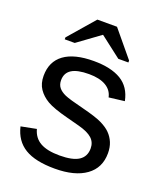

<svg xmlns="http://www.w3.org/2000/svg" viewBox="-137 -817 774 916"><g transform="rotate(20 250.0 -359.0)"><path d="M463.9 -146Q463.9 -71.3 407.5 -30.8Q351.1 9.8 249.5 9.8Q150.9 9.8 97.4 -22.7Q43.9 -55.2 27.8 -124L105.5 -139.2Q116.7 -96.7 151.9 -76.9Q187 -57.1 249.5 -57.1Q316.4 -57.1 347.4 -77.6Q378.4 -98.1 378.4 -139.2Q378.4 -170.4 356.9 -189.9Q335.4 -209.5 287.6 -222.2L224.6 -238.8Q148.9 -258.3 116.9 -277.1Q85 -295.9 66.9 -322.8Q48.8 -349.6 48.8 -388.7Q48.8 -460.9 100.3 -498.8Q151.9 -536.6 250.5 -536.6Q337.9 -536.6 389.4 -505.9Q440.9 -475.1 454.6 -407.2L375.5 -397.5Q368.2 -432.6 336.2 -451.4Q304.2 -470.2 250.5 -470.2Q190.9 -470.2 162.6 -452.1Q134.3 -434.1 134.3 -397.5Q134.3 -375 146 -360.4Q157.7 -345.7 180.7 -335.4Q203.6 -325.2 277.3 -307.1Q347.2 -289.6 377.9 -274.7Q408.7 -259.8 426.5 -241.7Q444.3 -223.6 454.1 -200Q463.9 -176.3 463.9 -146ZM407.2 -596.2V-586.4H356L249 -668.9H248L134.8 -586.4H84V-596.2L198.2 -728H297.9Z"/></g></svg>

Font: Liberation Sans
Style: Regular
Weight: 400
Designer: Steve Matteson
Foundry: Ascender Corporation
Version: Version 2.00.1